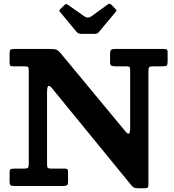

<svg xmlns="http://www.w3.org/2000/svg" viewBox="-20 -1018 955 1051"><path d="M111 -655H52.5Q40.5 -655 36.5 -658.2Q32.5 -661.5 32.5 -673V-723Q32.5 -740 36.5 -745Q40.5 -750 58 -750H252Q280 -750 290.2 -745.2Q300.5 -740.5 312.5 -726L668 -297Q679 -284 685.8 -286.8Q692.5 -289.5 692.5 -321V-633.5Q692.5 -647 688.8 -651Q685 -655 672 -655H611.5Q597.5 -655 590 -658.5Q582.5 -662 582.5 -676.5V-723Q582.5 -739.5 587.8 -744.8Q593 -750 609.5 -750H876Q885.5 -750 891.5 -747.5Q897.5 -745 897.5 -734V-682Q897.5 -664.5 893.2 -659.8Q889 -655 871.5 -655H816Q801 -655 796.8 -650Q792.5 -645 792.5 -630V-9Q792.5 2.5 789.2 7.5Q786 12.5 774 12.5H736.5Q719.5 12.5 712.2 8Q705 3.5 697.5 -5.5L263 -537Q251 -551.5 244.2 -547.2Q237.5 -543 237.5 -507V-119.5Q237.5 -104 241.5 -99.5Q245.5 -95 261.5 -95H335.5Q346.5 -95 349.5 -90.8Q352.5 -86.5 352.5 -75.5V-22.5Q352.5 -6.5 345.5 -3.2Q338.5 0 324.5 0H60Q42.5 0 37.5 -4Q32.5 -8 32.5 -25.5V-73Q32.5 -89 38.2 -92Q44 -95 59.5 -95H111Q128.5 -95 133 -99.8Q137.5 -104.5 137.5 -122V-630Q137.5 -648 133.2 -651.5Q129 -655 111 -655ZM398.5 -844.5 309.5 -951.5Q300.5 -960.5 310.5 -969L333.5 -991Q340 -997 343 -996.2Q346 -995.5 353.5 -990.5L441 -929Q461 -915 480 -928.5L571 -994.5Q577.5 -999 581.2 -997.8Q585 -996.5 591 -990.5L610.5 -971Q617 -965 617.5 -961.8Q618 -958.5 612.5 -952L521.5 -843Q516.5 -837 511.8 -834.8Q507 -832.5 495.5 -832.5H429.5Q416.5 -832.5 410 -835.5Q403.5 -838.5 398.5 -844.5Z"/></svg>

Font: Besley
Style: Bold
Weight: 700
Designer: Owen Earl
Foundry: indestructible type*
Version: Version 2.001; ttfautohint (v1.8.3)